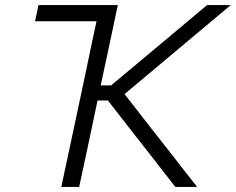

<svg xmlns="http://www.w3.org/2000/svg" viewBox="-20 -733 925 753"><path d="M220.5 0Q233 -59 245 -115Q257 -170.5 271 -236.5L319.5 -465Q330 -516.5 339.5 -561Q349 -605 358.5 -649.5H117.5L131 -713H442Q429 -653.5 417.5 -597Q405.5 -540.5 391 -473L375 -398H415.5L567 -524.5Q619.5 -568.5 671.5 -612Q723.5 -655.5 792 -713H885Q816 -655 750 -600Q684 -544.5 619.5 -490.5L468.5 -364L574 -228.5Q602.5 -192.5 635 -151Q667.5 -109 698.5 -69.5Q729.5 -30 753 0H667.5Q626 -52.5 590.5 -99Q554.5 -145 520 -189L403 -339H362.5L341 -236.5Q327 -170.5 315.2 -114.8Q303.5 -59 290.5 0Z"/></svg>

Font: Heraclito Light
Style: Italic
Weight: 300
Italic angle: -12°
Designer: Kostas Bartsokas (font) & Cristiano Sobral (main changes)
Foundry: Kostas Bartsokas (font) & Cristiano Sobral (main changes)
Version: Version 1.00;July 8, 2020;FontCreator 13.0.0.2655 64-bit